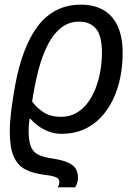

<svg xmlns="http://www.w3.org/2000/svg" viewBox="-20 -565 589 825"><path d="M228 240Q231 235 233 229Q235 223 235 217Q235 209 230.5 203.5Q226 198 212 193.5Q198 189 170 186Q122 180 89 163Q56 146 39 107.5Q22 69 22 1Q22 -39 28 -88Q34 -137 45 -198Q60 -280 84.5 -344.5Q109 -409 143 -453.5Q177 -498 223 -521.5Q269 -545 328 -545Q385 -545 425 -521.5Q465 -498 486 -452Q507 -406 507 -338Q507 -282 496.5 -230.5Q486 -179 464.5 -135Q443 -91 411.5 -58.5Q380 -26 338.5 -8Q297 10 246 10Q215 10 189 0Q163 -10 143.5 -24.5Q124 -39 111 -54H107Q105 -41 104 -29.5Q103 -18 103 -4Q103 40 112.5 64Q122 88 143.5 99Q165 110 199 115Q246 122 271 133Q296 144 305.5 160Q315 176 315 199Q315 211 311.5 221.5Q308 232 303 240ZM242 -63Q278 -63 306 -78.5Q334 -94 355 -121Q376 -148 390 -183.5Q404 -219 411 -259Q418 -299 418 -339Q418 -411 392.5 -441.5Q367 -472 320 -472Q276 -472 242.5 -445.5Q209 -419 185 -372Q161 -325 145 -263Q129 -201 118 -129Q138 -101 168 -82Q198 -63 242 -63Z"/></svg>

Font: Noto Sans Display
Style: Italic
Weight: 400
Italic angle: -12°
Designer: Monotype Design Team
Foundry: Monotype Imaging Inc.
Version: Version 2.003